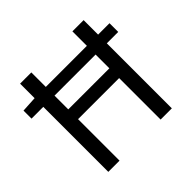

<svg xmlns="http://www.w3.org/2000/svg" viewBox="-159 -833 1010 1010"><g transform="rotate(-45 346.0 -328.0)"><path d="M22 -483.7V-543.3L113.4 -548.5H667V-483.7ZM109.6 0V-656.3H193.1V-381.3H498.7V-656.3H582.2V0H498.7V-308.6H193.1V0Z"/></g></svg>

Font: Source Sans 3 VF
Style: Regular
Weight: 200
Designer: Paul D. Hunt
Foundry: Adobe
Version: Version 3.046;hotconv 1.0.118;makeotfexe 2.5.65603